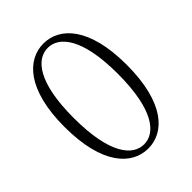

<svg xmlns="http://www.w3.org/2000/svg" viewBox="-214 -847 971 971"><g transform="rotate(-45 271.0 -361.5)"><path d="M271 14C386 14 493 -92 493 -363C493 -631 386 -737 271 -737C156 -737 48 -631 48 -363C48 -92 156 14 271 14ZM271 -16C192 -16 113 -101 113 -363C113 -621 192 -706 271 -706C349 -706 429 -621 429 -363C429 -101 349 -16 271 -16Z"/></g></svg>

Font: Noto Serif TC ExtraLight
Style: Regular
Weight: 200
Designer: Ryoko NISHIZUKA 西塚涼子 (kana & ideographs); Frank Grießhammer (Latin, Greek & Cyrillic); Wenlong ZHANG 张文龙 (bopomofo); San
Foundry: Adobe
Version: Version 2.001;hotconv 1.1.0;makeotfexe 2.6.0